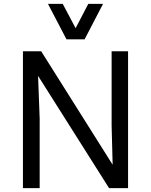

<svg xmlns="http://www.w3.org/2000/svg" viewBox="-20 -977 784 997"><path d="M99.1 0V-710.9H193.8L564.9 -121.6L559.6 -326.2V-710.9H645V0H546.4L177.7 -583L186 -361.3V0ZM325.2 -772.9 229 -957H305.7L372.6 -830.6L438.5 -957H515.1L419.4 -772.9Z"/></svg>

Font: Comme
Style: Regular
Weight: 400
Designer: Vernon Adams
Foundry: Vernon Adams
Version: Version 1.000;gftools[0.9.27]